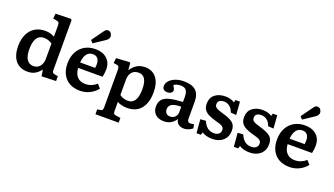

<svg xmlns="http://www.w3.org/2000/svg" viewBox="-81 -1447 4035 2321"><g transform="rotate(20 1937.0 -286.5)"><path d="M251 14Q149 14 94.5 -53Q40 -120 40 -240Q40 -327 70 -391Q100 -455 155.5 -489.5Q211 -524 289 -524Q323 -524 354 -515.5Q385 -507 408 -493V-631Q408 -663 400.5 -674Q393 -685 366 -689L325 -696L331 -761L527 -766L540 -753V-112Q540 -89 546 -81Q552 -73 573 -68L616 -60V2L431 8L419 -71H415Q387 -32 347 -9Q307 14 251 14ZM295 -74Q346 -74 377 -111Q408 -148 408 -210V-405Q361 -439 301 -439Q180 -439 180 -250Q180 -163 209.5 -118.5Q239 -74 295 -74Z M925 14Q845 14 788.5 -18Q732 -50 702 -108.5Q672 -167 672 -245Q672 -332 705.5 -394.5Q739 -457 798 -490.5Q857 -524 935 -524Q1027 -524 1082.5 -474Q1138 -424 1138 -338Q1138 -291 1126 -239H812Q816 -165 854.5 -125Q893 -85 957 -85Q1000 -85 1036 -99.5Q1072 -114 1102 -141L1146 -93Q1109 -45 1051 -15.5Q993 14 925 14ZM812 -309H1006Q1009 -330 1009 -356Q1009 -404 987.5 -430Q966 -456 925 -456Q874 -456 845.5 -417Q817 -378 812 -309ZM874 -577 843 -609 951 -759Q963 -776 973 -782.5Q983 -789 996 -789Q1024 -789 1038 -768.5Q1052 -748 1052 -729Q1052 -697 1016 -672Z M1200 216V154L1243 147Q1258 145 1264.5 135Q1271 125 1271 99V-371Q1271 -408 1264 -420Q1257 -432 1236 -435L1195 -441L1202 -506L1369 -517L1384 -510L1391 -423H1394Q1426 -471 1468.5 -497.5Q1511 -524 1572 -524Q1666 -524 1718.5 -458.5Q1771 -393 1771 -273Q1771 -139 1710 -62.5Q1649 14 1531 14Q1495 14 1461 6Q1427 -2 1404 -17V98Q1404 122 1410.5 132.5Q1417 143 1437 146L1499 155V216ZM1511 -70Q1630 -70 1630 -261Q1630 -435 1522 -435Q1465 -435 1434.5 -399Q1404 -363 1404 -303V-106Q1421 -91 1451.5 -80.5Q1482 -70 1511 -70Z M2003 14Q1935 14 1895 -23Q1855 -60 1855 -122Q1855 -180 1884 -214Q1913 -248 1976.5 -264Q2040 -280 2144 -285V-351Q2144 -409 2122.5 -436Q2101 -463 2050 -463Q2026 -463 2002 -456Q1978 -449 1965 -437Q1991 -394 1991 -379Q1991 -358 1973 -344Q1955 -330 1924 -330Q1893 -330 1876.5 -345Q1860 -360 1860 -387Q1860 -425 1888 -456Q1916 -487 1964 -505.5Q2012 -524 2072 -524Q2176 -524 2226 -478Q2276 -432 2276 -338V-116Q2276 -71 2317 -71Q2336 -71 2360 -79L2372 -29Q2353 -11 2322.5 1.5Q2292 14 2263 14Q2217 14 2190 -8.5Q2163 -31 2157 -71Q2133 -32 2095.5 -9Q2058 14 2003 14ZM2055 -66Q2094 -66 2119 -91Q2144 -116 2144 -155V-224Q2064 -224 2026 -202.5Q1988 -181 1988 -136Q1988 -104 2005.5 -85Q2023 -66 2055 -66Z M2427 14 2412 -161 2483 -166Q2526 -58 2622 -58Q2663 -58 2685 -77Q2707 -96 2707 -129Q2707 -158 2682 -174Q2657 -190 2592 -206Q2541 -220 2502 -238.5Q2463 -257 2441.5 -287Q2420 -317 2420 -366Q2420 -440 2471 -482Q2522 -524 2606 -524Q2641 -524 2673 -514.5Q2705 -505 2724 -491L2732 -524H2790L2802 -357L2731 -362Q2717 -408 2684.5 -434Q2652 -460 2612 -460Q2532 -460 2532 -398Q2532 -369 2556 -353.5Q2580 -338 2643 -320Q2729 -297 2773.5 -264Q2818 -231 2818 -160Q2818 -81 2765 -33.5Q2712 14 2626 14Q2584 14 2550.5 4.5Q2517 -5 2494 -21L2483 14Z M2907 14 2892 -161 2963 -166Q3006 -58 3102 -58Q3143 -58 3165 -77Q3187 -96 3187 -129Q3187 -158 3162 -174Q3137 -190 3072 -206Q3021 -220 2982 -238.5Q2943 -257 2921.5 -287Q2900 -317 2900 -366Q2900 -440 2951 -482Q3002 -524 3086 -524Q3121 -524 3153 -514.5Q3185 -505 3204 -491L3212 -524H3270L3282 -357L3211 -362Q3197 -408 3164.5 -434Q3132 -460 3092 -460Q3012 -460 3012 -398Q3012 -369 3036 -353.5Q3060 -338 3123 -320Q3209 -297 3253.5 -264Q3298 -231 3298 -160Q3298 -81 3245 -33.5Q3192 14 3106 14Q3064 14 3030.5 4.5Q2997 -5 2974 -21L2963 14Z M3620 14Q3540 14 3483.5 -18Q3427 -50 3397 -108.5Q3367 -167 3367 -245Q3367 -332 3400.5 -394.5Q3434 -457 3493 -490.5Q3552 -524 3630 -524Q3722 -524 3777.5 -474Q3833 -424 3833 -338Q3833 -291 3821 -239H3507Q3511 -165 3549.5 -125Q3588 -85 3652 -85Q3695 -85 3731 -99.5Q3767 -114 3797 -141L3841 -93Q3804 -45 3746 -15.5Q3688 14 3620 14ZM3507 -309H3701Q3704 -330 3704 -356Q3704 -404 3682.5 -430Q3661 -456 3620 -456Q3569 -456 3540.5 -417Q3512 -378 3507 -309ZM3569 -577 3538 -609 3646 -759Q3658 -776 3668 -782.5Q3678 -789 3691 -789Q3719 -789 3733 -768.5Q3747 -748 3747 -729Q3747 -697 3711 -672Z"/></g></svg>

Font: Literata 12pt SemiBold
Style: Regular
Weight: 600
Designer: Latin by Veronika Burian and Jose Scaglione. Greek by Irene Vlachou. Cyrillic by Vera Evstafieva.
Foundry: TypeTogether
Version: Version 3.002